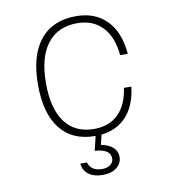

<svg xmlns="http://www.w3.org/2000/svg" viewBox="-88 -678 877 968"><g transform="rotate(-10 350.0 -194.0)"><path d="M358 12Q241 12 179 -66Q117 -144 117 -292Q117 -441 181 -520.5Q245 -600 365 -600Q463 -600 522 -539.5Q581 -479 590 -368H551Q542 -463 493.5 -513.5Q445 -564 365 -564Q265 -564 211.5 -494Q158 -424 158 -292Q158 -162 209.5 -93Q261 -24 358 -24Q435 -24 482 -70Q529 -116 541 -202H579Q567 -98 509.5 -43Q452 12 358 12ZM366 -20H396L377 61Q415 68 437 87.5Q459 107 459 136Q459 170 432 191Q405 212 361 212Q316 212 289 192Q262 172 258 136H292Q306 182 363 182Q389 182 405 169.5Q421 157 421 138Q421 96 360 87L341 85Z"/></g></svg>

Font: Martian Mono Thin
Style: Regular
Weight: 100
Monospace: yes
Designer: Roman Shamin
Foundry: Evil Martians
Version: Version 1.000; ttfautohint (v1.8.4.7-5d5b)